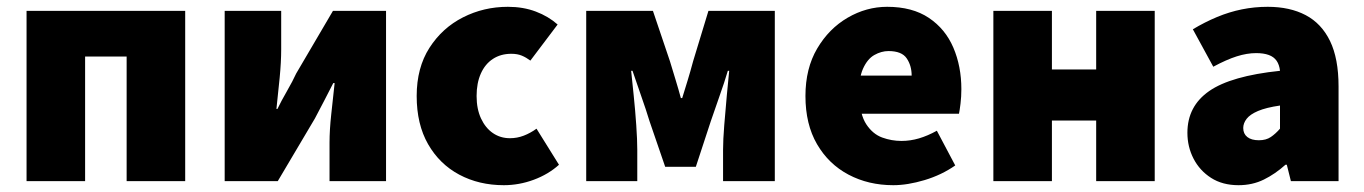

<svg xmlns="http://www.w3.org/2000/svg" viewBox="-20 -532 4006 564"><path d="M58 0V-500H524V0H352V-366H230V0Z M640 0V-500H806V-387Q806 -350 801.5 -303.5Q797 -257 792 -212H795Q806 -235 823 -264.5Q840 -294 850 -316L958 -500H1114V0H948V-113Q948 -150 953 -196Q958 -242 963 -288H959Q948 -266 932 -235.5Q916 -205 905 -184L796 0Z M1460 12Q1387 12 1329 -19Q1271 -50 1237.5 -108.5Q1204 -167 1204 -250Q1204 -333 1241.5 -391.5Q1279 -450 1340 -481Q1401 -512 1472 -512Q1517 -512 1554 -498Q1591 -484 1618 -460L1538 -354Q1526 -363 1513 -368.5Q1500 -374 1482 -374Q1451 -374 1428 -359Q1405 -344 1392.5 -316Q1380 -288 1380 -250Q1380 -212 1393 -184Q1406 -156 1428 -141Q1450 -126 1478 -126Q1499 -126 1518.5 -133.5Q1538 -141 1556 -154L1622 -48Q1591 -20 1548 -4Q1505 12 1460 12Z M1702 0V-500H1898L1948 -352Q1957 -322 1965 -296Q1973 -270 1980 -244H1984Q1992 -270 2000 -296Q2008 -322 2016 -352L2061 -500H2256V0H2104V-92Q2104 -121 2107.5 -164.5Q2111 -208 2115 -251.5Q2119 -295 2122 -324H2118Q2108 -290 2093.5 -249.5Q2079 -209 2068 -176L2024 -42H1934L1888 -176Q1878 -209 1863.5 -250Q1849 -291 1838 -324H1834Q1837 -295 1841.5 -251.5Q1846 -208 1849 -164.5Q1852 -121 1852 -92V0Z M2604 12Q2531 12 2472.5 -19Q2414 -50 2380 -108.5Q2346 -167 2346 -250Q2346 -331 2380.5 -389.5Q2415 -448 2470 -480Q2525 -512 2586 -512Q2660 -512 2708.5 -479.5Q2757 -447 2780.5 -392Q2804 -337 2804 -270Q2804 -248 2801.5 -227.5Q2799 -207 2797 -198H2482L2480 -310H2658Q2658 -339 2643.5 -360.5Q2629 -382 2590 -382Q2569 -382 2548.5 -370.5Q2528 -359 2515 -330Q2502 -301 2504 -250Q2506 -195 2525 -166.5Q2544 -138 2571.5 -128Q2599 -118 2628 -118Q2654 -118 2679.5 -125.5Q2705 -133 2732 -148L2786 -46Q2746 -18 2696 -3Q2646 12 2604 12Z M2898 0V-500H3070V-328H3200V-500H3372V0H3200V-178H3070V0Z M3618 12Q3571 12 3537.5 -9.5Q3504 -31 3486 -66Q3468 -101 3468 -142Q3468 -220 3532 -264.5Q3596 -309 3740 -324Q3738 -342 3730 -353.5Q3722 -365 3707 -370.5Q3692 -376 3670 -376Q3643 -376 3613 -366.5Q3583 -357 3544 -336L3484 -446Q3519 -467 3555 -482Q3591 -497 3628 -504.5Q3665 -512 3704 -512Q3769 -512 3815.5 -487.5Q3862 -463 3887 -411.5Q3912 -360 3912 -278V0H3772L3760 -48H3756Q3726 -21 3692.5 -4.5Q3659 12 3618 12ZM3678 -120Q3699 -120 3713 -129.5Q3727 -139 3740 -154V-222Q3699 -216 3675.5 -206Q3652 -196 3642 -183Q3632 -170 3632 -156Q3632 -139 3644 -129.5Q3656 -120 3678 -120Z"/></svg>

Font: Source Sans 3 Black
Style: Regular
Weight: 900
Designer: Paul D. Hunt
Foundry: Adobe
Version: Version 3.046;hotconv 1.0.118;makeotfexe 2.5.65603